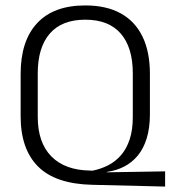

<svg xmlns="http://www.w3.org/2000/svg" viewBox="-20 -670 628 707"><path d="M588 -39V17L320 10.5Q184.5 7.5 120.2 -56.8Q56 -121 56 -241.5V-398Q56 -519.5 116.8 -584.8Q177.5 -650 294 -650Q371.5 -650 424.5 -620.8Q477.5 -591.5 504.8 -535.2Q532 -479 532 -398V-249.5Q532 -198.5 520.2 -160.5Q508.5 -122.5 487.2 -97Q466 -71.5 437.5 -56.8Q409 -42 376 -37.5L372 -35.5ZM310.5 -42 320.5 -41.5Q351 -47.5 378 -61.2Q405 -75 425.5 -98.5Q446 -122 457.5 -156.8Q469 -191.5 469 -239V-400Q469 -495 424.8 -546.2Q380.5 -597.5 294 -597.5Q207.5 -597.5 163.2 -546.2Q119 -495 119 -400V-239.5Q119 -145 169 -94.2Q219 -43.5 310.5 -42Z"/></svg>

Font: Anek Devanagari Light
Style: Regular
Weight: 300
Designer: Kailash Malviya (Devanagari) & Yesha Goshar (Latin)
Foundry: Ek Type
Version: Version 1.003